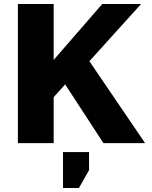

<svg xmlns="http://www.w3.org/2000/svg" viewBox="-20 -720 765 966"><path d="M70 0V-700H250V-418.5L494.5 -700H690L429.7 -412L710 0H500.3L307.8 -295.5L250 -231V0ZM297 226V45H428V136L377 226Z"/></svg>

Font: Golos Text
Style: Regular
Weight: 400
Designer: A.Korolkova, Vitaly Kuzmin
Foundry: ParaType Ltd
Version: Version 2.004